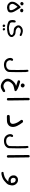

<svg xmlns="http://www.w3.org/2000/svg" viewBox="2100 -2571 800 5040"><g transform="rotate(90 2500.0 -51.0)"><path d="M170.9 165Q143.6 162.1 119.6 154.8Q95.7 147.5 68.4 122.1Q41 96.7 31.7 70.8Q22.5 44.9 26.9 4.4Q31.2 -36.1 57.6 -76.7Q84 -117.2 144.5 -178.7Q170.9 -205.1 189.5 -178.7Q263.7 -68.4 287.1 -19Q310.5 30.3 308.1 66.4Q305.7 102.5 293.5 119.6Q281.2 136.7 259.8 145.5Q238.3 154.3 216.3 159.7Q194.3 165 170.9 165ZM236.3 93.8Q252 83 246.6 47.9Q241.2 12.7 216.8 -29.3Q192.4 -71.3 159.2 -112.3Q140.6 -94.7 129.4 -77.1Q118.2 -59.6 106.4 -42.5Q94.7 -25.4 87.4 -6.3Q80.1 12.7 82 33.2Q84 53.7 98.1 74.2Q112.3 94.7 132.8 100.1Q153.3 105.5 188 103.5Q222.7 101.6 236.3 93.8ZM247.1 -180.7Q232.4 -181.6 220.7 -194.3Q209 -207 209.5 -223.1Q210 -239.3 224.6 -252.9Q239.3 -266.6 261.7 -262.2Q284.2 -257.8 294.9 -245.6Q305.7 -233.4 301.3 -214.4Q296.9 -195.3 283.7 -187Q270.5 -178.7 247.1 -180.7ZM68.4 -183.6Q56.6 -184.6 43.9 -197.8Q31.2 -210.9 32.7 -227.1Q34.2 -243.2 48.3 -257.8Q62.5 -272.5 82.5 -268.6Q102.5 -264.6 113.3 -252.4Q124 -240.2 121.1 -222.7Q118.2 -205.1 104 -194.3Q89.8 -183.6 68.4 -183.6Z M655.3 279.3Q640.6 278.3 631.3 269.5Q622.1 260.7 624.5 243.2Q627 225.6 636.2 217.3Q645.5 209 664.6 215.3Q683.6 221.7 687.5 236.8Q691.4 252 685.1 266.6Q678.7 281.2 655.3 279.3ZM746.1 276.4Q734.4 276.4 726.1 268.6Q717.8 260.7 717.8 245.1Q717.8 229.5 729 220.7Q740.2 211.9 756.3 217.3Q772.5 222.7 777.8 242.7Q783.2 262.7 772.9 269.5Q762.7 276.4 746.1 276.4ZM614.3 152.3Q543.9 131.8 524.9 104Q505.9 76.2 504.9 21Q503.9 -34.2 527.3 -57.6Q538.1 -64.5 551.8 -62.5L565.4 -55.7Q572.3 -44.9 570.3 -31.2Q563.5 29.3 568.4 54.2Q573.2 79.1 593.8 88.4Q614.3 97.7 655.8 107.9Q697.3 118.2 739.7 114.3Q782.2 110.4 831.5 98.1Q880.9 85.9 895 59.1Q909.2 32.2 876 10.7Q842.8 -10.7 782.2 -11.7Q721.7 -12.7 690.9 -44.9Q660.2 -77.1 651.4 -100.6Q642.6 -124 646.5 -147.5Q650.4 -170.9 661.1 -186Q671.9 -201.2 693.8 -218.8Q715.8 -236.3 749.5 -245.1Q783.2 -253.9 816.4 -248.5Q849.6 -243.2 874 -233.9Q898.4 -224.6 919.9 -211.9Q927.7 -202.1 925.8 -187.5L918 -173.8Q907.2 -167 892.6 -168.9Q866.2 -181.6 838.9 -190.4Q811.5 -199.2 787.6 -197.3Q763.7 -195.3 748 -189.5Q732.4 -183.6 714.4 -164.1Q696.3 -144.5 700.7 -125Q705.1 -105.5 738.3 -82.5Q771.5 -59.6 825.7 -58.6Q879.9 -57.6 912.1 -27.3Q944.3 2.9 949.7 22.9Q955.1 43 949.2 68.4Q943.4 93.8 901.4 124Q859.4 154.3 770 161.6Q680.7 168.9 614.3 152.3Z M1663.1 245.1Q1630.9 242.2 1602.5 231.4Q1574.2 220.7 1549.3 196.3Q1524.4 171.9 1511.7 138.2Q1499 104.5 1501 70.3Q1502.9 36.1 1524.4 13.7Q1536.1 2.9 1553.7 4.9L1568.4 11.7Q1577.1 22.5 1576.2 39.1Q1557.6 70.3 1561 95.2Q1564.5 120.1 1580.6 142.1Q1596.7 164.1 1613.8 172.9Q1630.9 181.6 1650.9 184.6Q1670.9 187.5 1695.8 187Q1720.7 186.5 1746.1 176.8Q1771.5 167 1791.5 144.5Q1811.5 122.1 1814.5 91.8Q1817.4 61.5 1817.4 -111.3Q1817.4 -284.2 1814.5 -312.5Q1811.5 -340.8 1810.5 -370.1Q1811.5 -381.8 1819.3 -390.6Q1829.1 -399.4 1845.7 -397.5L1860.4 -390.6Q1869.1 -359.4 1871.6 -324.7Q1874 -290 1874 -106.9Q1874 76.2 1869.6 115.7Q1865.2 155.3 1832.5 188.5Q1799.8 221.7 1755.9 234.4Q1711.9 247.1 1663.1 245.1Z M2230.5 328.1Q2192.4 321.3 2159.2 305.2Q2126 289.1 2100.1 263.2Q2074.2 237.3 2059.6 210.9Q2044.9 184.6 2045.9 141.6Q2046.9 98.6 2073.2 56.6Q2099.6 14.6 2129.9 -13.7Q2160.2 -42 2184.1 -54.2Q2208 -66.4 2235.4 -74.2Q2201.2 -86.9 2167 -96.2Q2132.8 -105.5 2097.7 -119.1Q2085.9 -132.8 2087.9 -152.3L2096.7 -168.9Q2113.3 -181.6 2135.7 -177.7Q2192.4 -159.2 2250.5 -141.1Q2308.6 -123 2358.4 -85Q2386.7 -67.4 2360.4 -35.2Q2310.5 -24.4 2265.1 -13.7Q2219.7 -2.9 2193.4 17.6Q2167 38.1 2145.5 66.9Q2124 95.7 2118.7 117.2Q2113.3 138.7 2117.2 164.6Q2121.1 190.4 2141.1 212.4Q2161.1 234.4 2192.4 249Q2223.6 263.7 2257.3 257.3Q2291 251 2316.9 233.9Q2342.8 216.8 2372.1 211.9L2388.7 220.7Q2399.4 232.4 2397.5 251L2385.7 271.5Q2349.6 293.9 2313.5 313Q2277.3 332 2230.5 328.1ZM2217.8 -196.3Q2199.2 -198.2 2184.1 -212.9Q2168.9 -227.5 2170.4 -247.6Q2171.9 -267.6 2188 -284.2Q2204.1 -300.8 2226.1 -297.9Q2248 -294.9 2264.6 -276.9Q2281.2 -258.8 2275.4 -238.3Q2269.5 -217.8 2256.8 -207Q2244.1 -196.3 2217.8 -196.3Z M2579.1 168.9 2562.5 161.1Q2552.7 148.4 2552.7 131.8L2548.8 -400.4Q2549.8 -413.1 2557.6 -422.9Q2569.3 -432.6 2586.9 -430.7L2603.5 -422.9L2611.3 -406.2L2618.2 143.6L2609.4 159.2Q2596.7 170.9 2579.1 168.9Z M3116.2 167Q3032.2 173.8 3006.8 160.2Q2995.1 144.5 2997.1 122.1L3006.8 102.5Q3020.5 90.8 3042 92.8Q3126 91.8 3161.6 88.9Q3197.3 85.9 3217.8 58.6Q3238.3 31.2 3229.5 -12.7Q3220.7 -56.6 3197.8 -102.5Q3174.8 -148.4 3139.6 -189.5Q3124 -205.1 3126 -226.6L3135.7 -246.1Q3151.4 -257.8 3172.9 -255.9L3193.4 -246.1Q3252 -169.9 3284.2 -102.5Q3316.4 -35.2 3311.5 25.4Q3306.6 85.9 3271.5 118.7Q3236.3 151.4 3197.8 160.2Q3159.2 168.9 3116.2 167Z M3663.1 245.1Q3630.9 242.2 3602.5 231.4Q3574.2 220.7 3549.3 196.3Q3524.4 171.9 3511.7 138.2Q3499 104.5 3501 70.3Q3502.9 36.1 3524.4 13.7Q3536.1 2.9 3553.7 4.9L3568.4 11.7Q3577.1 22.5 3576.2 39.1Q3557.6 70.3 3561 95.2Q3564.5 120.1 3580.6 142.1Q3596.7 164.1 3613.8 172.9Q3630.9 181.6 3650.9 184.6Q3670.9 187.5 3695.8 187Q3720.7 186.5 3746.1 176.8Q3771.5 167 3791.5 144.5Q3811.5 122.1 3814.5 91.8Q3817.4 61.5 3817.4 -111.3Q3817.4 -284.2 3814.5 -312.5Q3811.5 -340.8 3810.5 -370.1Q3811.5 -381.8 3819.3 -390.6Q3829.1 -399.4 3845.7 -397.5L3860.4 -390.6Q3869.1 -359.4 3871.6 -324.7Q3874 -290 3874 -106.9Q3874 76.2 3869.6 115.7Q3865.2 155.3 3832.5 188.5Q3799.8 221.7 3755.9 234.4Q3711.9 247.1 3663.1 245.1Z M4079.1 168.9 4062.5 161.1Q4052.7 148.4 4052.7 131.8L4048.8 -400.4Q4049.8 -413.1 4057.6 -422.9Q4069.3 -432.6 4086.9 -430.7L4103.5 -422.9L4111.3 -406.2L4118.2 143.6L4109.4 159.2Q4096.7 170.9 4079.1 168.9Z M4521.5 312.5Q4508.8 311.5 4500 303.7Q4490.2 292 4492.2 274.4L4500 258.8Q4546.9 253.9 4610.4 232.4Q4673.8 210.9 4748 130.9Q4712.9 132.8 4681.2 124Q4649.4 115.2 4622.6 88.4Q4595.7 61.5 4588.9 35.2Q4582 8.8 4583.5 -24.9Q4585 -58.6 4612.8 -86.4Q4640.6 -114.3 4666.5 -119.6Q4692.4 -125 4727.1 -122.1Q4761.7 -119.1 4795.9 -87.4Q4830.1 -55.7 4840.3 -20Q4850.6 15.6 4845.7 52.7Q4840.8 89.8 4829.6 120.1Q4818.4 150.4 4791 178.2Q4763.7 206.1 4724.1 239.3Q4684.6 272.5 4626 292.5Q4567.4 312.5 4521.5 312.5ZM4758.8 64.5 4784.2 54.7Q4777.3 -24.4 4751 -44.9Q4724.6 -65.4 4699.7 -63Q4674.8 -60.5 4664.1 -49.8Q4653.3 -39.1 4649.4 -9.3Q4645.5 20.5 4658.7 37.6Q4671.9 54.7 4691.9 63.5Q4711.9 72.3 4758.8 64.5Z"/></g></svg>

Font: JasonHandwriting2
Style: Regular
Weight: 400
Version: Version 1.05.10